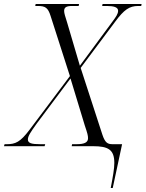

<svg xmlns="http://www.w3.org/2000/svg" viewBox="-69 -734 731 964"><path d="M487 210H497L544 -10H497C472 -10 459 -16 445 -58L336 -393L510 -626C554 -685 580 -704 625 -704H640L642 -714H446L444 -704H467C502 -704 524 -698 524 -680C524 -664 513 -649 496 -626L332 -404L268 -621C259 -650 253 -667 253 -679C253 -697 264 -704 293 -704H326L328 -714H110L108 -704H121C159 -704 172 -695 185 -654L282 -352L79 -82C33 -21 9 -10 -35 -10H-46L-49 0H155L158 -10H134C89 -10 71 -15 71 -34C71 -50 84 -70 115 -113L285 -340L357 -103C370 -65 373 -53 373 -40C373 -19 355 -10 315 -10H293L291 0H398C474 0 505 17 505 84C505 113 498 152 487 210Z"/></svg>

Font: Noto Serif Display SemiCondensed Light
Style: Italic
Weight: 300
Width: 4
Italic angle: -12°
Designer: Monotype Design Team
Foundry: Monotype Imaging Inc.
Version: Version 2.009